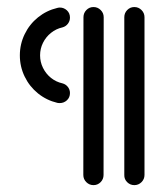

<svg xmlns="http://www.w3.org/2000/svg" viewBox="-20 -539 482 559"><path d="M37.8 -377.8Q37.8 -410.7 51.9 -439.6Q65.9 -468.5 90.7 -488.5Q115.6 -508.5 146.7 -515.9Q150.7 -517 154.4 -517Q165.9 -517 174.8 -508.9Q183.7 -500.7 183.7 -487.8Q183.7 -477.8 177.6 -469.8Q171.5 -461.9 161.9 -459.3Q143.3 -455.2 128.5 -443.3Q113.7 -431.5 105.2 -414.4Q96.7 -397.4 96.7 -377.8Q96.7 -358.5 105.2 -341.3Q113.7 -324.1 128.5 -312.2Q143.3 -300.4 161.9 -296.3Q171.5 -293.7 177.6 -285.9Q183.7 -278.1 183.7 -268.1Q183.7 -255.2 174.8 -247Q165.9 -238.9 154.1 -238.9Q148.9 -238.9 146.7 -239.6Q115.6 -247 90.7 -267Q65.9 -287 51.9 -315.9Q37.8 -344.8 37.8 -377.8ZM252.2 0Q240 0 231.3 -8.7Q222.6 -17.4 222.6 -29.6L223 -488.9Q223 -501.1 231.5 -509.8Q240 -518.5 252.2 -518.5Q264.4 -518.5 273.1 -509.8Q281.9 -501.1 281.9 -488.9L281.5 -29.6Q281.5 -17.4 273 -8.7Q264.4 0 252.2 0ZM371.1 0Q358.9 0 350.2 -8.7Q341.5 -17.4 341.9 -29.6V-488.9Q341.9 -501.1 350.4 -509.8Q358.9 -518.5 371.1 -518.5Q383.3 -518.5 392 -509.8Q400.7 -501.1 400.7 -488.9V-29.6Q400.7 -17.4 392 -8.7Q383.3 0 371.1 0Z"/></svg>

Font: 26F Galaxy Sans Medium
Style: Regular
Weight: 500
Designer: C₂₉H₂₅N₃O₅
Version: Version 1.100